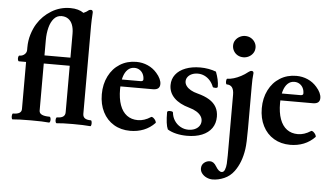

<svg xmlns="http://www.w3.org/2000/svg" viewBox="-61 -832 2104 1209"><g transform="rotate(5 990.5 -227.5)"><path d="M34.7 -33.2Q87.9 -33.2 87.9 -65.9V-363.8H43Q38.1 -363.8 35.9 -372.8Q33.7 -381.8 35.9 -390.9Q38.1 -399.9 43 -399.9Q61.5 -399.9 74.7 -411.4Q87.9 -422.9 87.9 -439.5V-455.1Q87.9 -499 99.9 -537.8Q111.8 -576.7 130.4 -606.9Q163.6 -660.2 217.8 -693.1Q272 -726.1 336.9 -726.1Q363.3 -726.1 384.3 -720.2Q405.3 -714.4 420.9 -703.1L439 -712.4Q441.9 -714.4 447.8 -718.8L449.7 -720.2Q453.6 -723.6 457.8 -724.9Q461.9 -726.1 466.8 -726.1Q472.7 -726.1 475.8 -721.9Q479 -717.8 479 -710Q475.6 -658.7 475.6 -627.9V-69.8Q475.6 -51.3 488 -42.2Q500.5 -33.2 525.9 -33.2Q530.3 -33.2 532 -23.9Q533.7 -14.6 532 -5.4Q530.3 3.9 525.9 3.9Q483.9 0 415 0Q348.1 0 313 3.9Q308.1 3.9 305.9 -5.4Q303.7 -14.6 305.7 -23.9Q307.6 -33.2 313 -33.2Q363.8 -33.2 363.8 -69.8V-363.8H199.7V-65.9Q199.7 -33.2 264.6 -33.2Q270 -33.2 272.2 -23.9Q274.4 -14.6 272.2 -5.4Q270 3.9 264.6 3.9Q229 0 150.9 0Q72.3 0 34.7 3.9Q30.3 3.9 28.6 -5.4Q26.9 -14.6 28.6 -23.9Q30.3 -33.2 34.7 -33.2ZM363.8 -415V-566.9Q363.8 -598.6 355 -622.1Q346.2 -645.5 328.6 -658.2Q311 -670.9 285.6 -670.9Q256.8 -670.9 237.5 -648.9Q218.3 -627 209 -590.8Q199.7 -554.7 199.7 -512.2V-415Z M580.6 -203.1Q580.6 -267.1 606 -317.6Q631.3 -368.2 676.8 -396.5Q722.2 -424.8 780.3 -424.8Q818.8 -424.8 852.5 -409.9Q886.2 -395 910.2 -367.2Q926.3 -349.1 934.3 -331.5Q942.4 -314 942.4 -298.8Q942.4 -280.3 931.4 -271.2Q920.4 -262.2 898.4 -262.2H657.7V-306.2H815.4Q833.5 -306.2 833.5 -317.9Q833.5 -337.9 825.4 -353.3Q817.4 -368.7 803.2 -377.4Q789.1 -386.2 771 -386.2Q746.6 -386.2 728.8 -369.4Q710.9 -352.5 701.7 -320.6Q692.4 -288.6 692.4 -244.1Q692.4 -185.5 707.3 -144.3Q722.2 -103 751 -81.5Q779.8 -60.1 820.8 -60.1Q840.8 -60.1 861.1 -66.7Q881.3 -73.2 902.3 -86.9Q907.7 -90.3 916.7 -83.3Q925.8 -76.2 931.4 -65.9Q937 -55.7 933.6 -51.8Q903.8 -20.5 864.3 -4.6Q824.7 11.2 778.3 11.2Q719.7 11.2 674.8 -15.6Q629.9 -42.5 605.2 -91.1Q580.6 -139.6 580.6 -203.1Z M1014.2 -18.1Q1006.8 -34.2 1003.4 -61Q1000 -87.9 1000 -126Q1000 -130.4 1004.4 -132.6Q1008.8 -134.8 1017.1 -134.8Q1026.9 -134.8 1031.7 -132.8Q1036.6 -130.9 1037.1 -127Q1039.6 -99.1 1054.4 -76.4Q1069.3 -53.7 1092.5 -40.8Q1115.7 -27.8 1142.6 -27.8Q1165.5 -27.8 1183.3 -35.6Q1201.2 -43.5 1211.2 -57.6Q1221.2 -71.8 1221.2 -89.8Q1221.2 -106.4 1211.2 -121.1Q1201.2 -135.7 1182.4 -147.2Q1163.6 -158.7 1137.2 -166Q1073.7 -183.6 1040.3 -217.5Q1006.8 -251.5 1006.8 -298.3Q1006.8 -336.4 1028.8 -365Q1050.8 -393.6 1091.1 -409.2Q1131.3 -424.8 1184.6 -424.8Q1210.4 -424.8 1236.6 -420.2Q1262.7 -415.5 1284.2 -407.2Q1293.9 -381.8 1299.1 -358.4Q1304.2 -335 1304.2 -314Q1304.2 -305.2 1289.1 -305.2Q1281.2 -305.2 1277.3 -306.4Q1273.4 -307.6 1272.5 -310.1Q1263.7 -333 1248.5 -349.9Q1233.4 -366.7 1213.9 -375.7Q1194.3 -384.8 1172.4 -384.8Q1151.4 -384.8 1134.8 -377.7Q1118.2 -370.6 1108.6 -357.9Q1099.1 -345.2 1099.1 -329.6Q1099.1 -314.5 1109.1 -300.8Q1119.1 -287.1 1137.5 -276.6Q1155.8 -266.1 1181.2 -259.8Q1226.6 -248 1256.1 -229.7Q1285.6 -211.4 1300.3 -185.3Q1314.9 -159.2 1314.9 -124.5Q1314.9 -82.5 1293.5 -52Q1272 -21.5 1231.9 -5.1Q1191.9 11.2 1137.2 11.2Q1101.6 11.2 1069.3 3.7Q1037.1 -3.9 1014.2 -18.1Z M1243.2 208Q1243.2 185.1 1259.5 171.6Q1275.9 158.2 1296.4 158.2Q1308.1 158.2 1318.4 165.3Q1328.6 172.4 1337.4 187.5Q1346.7 203.1 1356.2 211.2Q1365.7 219.2 1375 219.2Q1388.2 219.2 1394.8 202.6Q1401.4 186 1402.8 164.1Q1404.3 142.1 1404.3 111.8V-272Q1404.3 -333 1359.4 -333Q1355 -333 1353.5 -342Q1352.1 -351.1 1353.8 -360.1Q1355.5 -369.1 1359.4 -369.1Q1377.9 -369.1 1400.1 -375.7Q1422.4 -382.3 1445.1 -394.3Q1467.8 -406.2 1487.8 -422.4Q1494.1 -427.2 1498.5 -429.2Q1502.9 -431.2 1508.3 -431.2Q1514.2 -431.2 1517.3 -427.7Q1520.5 -424.3 1520.5 -418Q1518.1 -397.9 1517.3 -379.2Q1516.6 -360.4 1516.6 -333V-67.9Q1516.6 26.4 1511.2 62Q1499 147.9 1457 205.1Q1432.1 238.8 1395 254.9Q1357.9 271 1321.3 271Q1302.7 271 1284.7 262.9Q1266.6 254.9 1254.9 240.2Q1243.2 225.6 1243.2 208ZM1377.4 -580.1Q1377.4 -600.1 1387.9 -615.2Q1398.4 -630.4 1414.8 -638.7Q1431.2 -647 1448.2 -647Q1469.2 -647 1485.4 -637.5Q1501.5 -627.9 1510.5 -612.5Q1519.5 -597.2 1519.5 -580.1Q1519.5 -559.6 1509 -544.2Q1498.5 -528.8 1482.2 -520.5Q1465.8 -512.2 1448.2 -512.2Q1427.2 -512.2 1411.1 -521.7Q1395 -531.2 1386.2 -546.9Q1377.4 -562.5 1377.4 -580.1Z M1591.8 -203.1Q1591.8 -267.1 1617.2 -317.6Q1642.6 -368.2 1688 -396.5Q1733.4 -424.8 1791.5 -424.8Q1830.1 -424.8 1863.8 -409.9Q1897.5 -395 1921.4 -367.2Q1937.5 -349.1 1945.6 -331.5Q1953.6 -314 1953.6 -298.8Q1953.6 -280.3 1942.6 -271.2Q1931.6 -262.2 1909.7 -262.2H1668.9V-306.2H1826.7Q1844.7 -306.2 1844.7 -317.9Q1844.7 -337.9 1836.7 -353.3Q1828.6 -368.7 1814.5 -377.4Q1800.3 -386.2 1782.2 -386.2Q1757.8 -386.2 1740 -369.4Q1722.2 -352.5 1712.9 -320.6Q1703.6 -288.6 1703.6 -244.1Q1703.6 -185.5 1718.5 -144.3Q1733.4 -103 1762.2 -81.5Q1791 -60.1 1832 -60.1Q1852.1 -60.1 1872.3 -66.7Q1892.6 -73.2 1913.6 -86.9Q1918.9 -90.3 1928 -83.3Q1937 -76.2 1942.6 -65.9Q1948.2 -55.7 1944.8 -51.8Q1915 -20.5 1875.5 -4.6Q1835.9 11.2 1789.6 11.2Q1731 11.2 1686 -15.6Q1641.1 -42.5 1616.5 -91.1Q1591.8 -139.6 1591.8 -203.1Z"/></g></svg>

Font: Junicode Two Beta VF
Style: Regular
Weight: 400
Designer: Peter S. Baker
Foundry: Briery Creek Software
Version: Version 1.031 beta; ttfautohint (v1.8.1.43-b0c9)